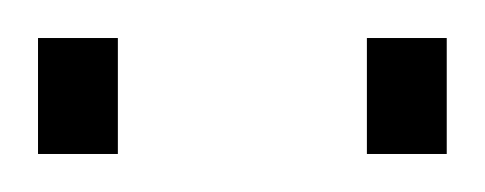

<svg xmlns="http://www.w3.org/2000/svg" viewBox="-20 -705 255 101"><path d="M0 -624V-685H42V-624ZM173 -624V-685H215V-624Z"/></svg>

Font: Saira Condensed Thin
Style: Regular
Weight: 250
Width: 3
Designer: Hector Gatti with collaboration of the Omnibus-Type team
Foundry: Omnibus-Type
Version: Version 1.101